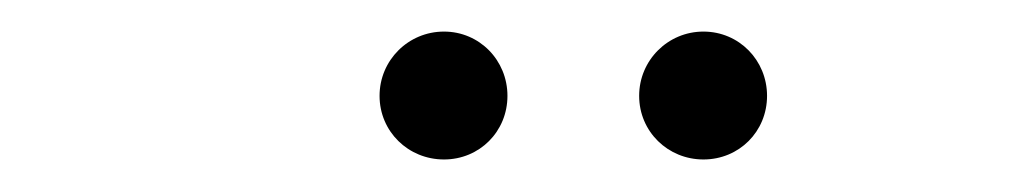

<svg xmlns="http://www.w3.org/2000/svg" viewBox="-20 -578 645 121"><path d="M259.8 -558.1C237.3 -558.1 219.2 -540 219.2 -517.6C219.2 -495.1 237.3 -477.5 259.8 -477.5C282.2 -477.5 299.8 -495.1 299.8 -517.6C299.8 -540 282.2 -558.1 259.8 -558.1ZM423.3 -558.1C400.9 -558.1 382.8 -540 382.8 -517.6C382.8 -495.1 400.9 -477.5 423.3 -477.5C445.8 -477.5 463.4 -495.1 463.4 -517.6C463.4 -540 445.8 -558.1 423.3 -558.1Z"/></svg>

Font: Cutive Mono
Style: Regular
Weight: 400
Monospace: yes
Designer: Vernon Adams
Foundry: Vernon Adams
Version: Version 1.002